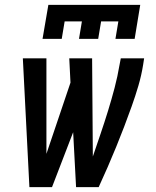

<svg xmlns="http://www.w3.org/2000/svg" viewBox="-20 -770 640 790"><path d="M101 0 74 -530H171V-137L270 -430L265 -530H359L362 -126Q378 -173 394 -220Q410 -267 424.5 -314Q439 -361 451.5 -408.5Q464 -456 472 -504L477 -530H573L569 -504Q562 -460 549.5 -417.5Q537 -375 522 -333Q507 -291 491 -249Q475 -207 458 -165.5Q441 -124 423 -82.5Q405 -41 386 0H293L281 -226L194 0ZM155 -610 179 -750H557L534 -610H455L467 -682H396L384 -610H305L317 -682H246L234 -610Z"/></svg>

Font: Iosevka Curly Slab MdExObl
Style: Regular
Weight: 500
Width: 7
Italic angle: -9°
Monospace: yes
Designer: Belleve Invis
Foundry: Belleve Invis
Version: Version 11.1.0; ttfautohint (v1.8.3)